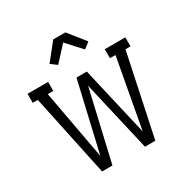

<svg xmlns="http://www.w3.org/2000/svg" viewBox="-211 -1163 1322 1350"><g transform="rotate(-30 450.0 -488.0)"><path d="M234 0 94 -662H53V-735H220V-662H175L278 -101L408 -662H492L622 -101L725 -662H680V-735H847V-662H806L666 0H582L450 -571L318 0ZM341 -803 292 -840 401 -976H499L505 -969L608 -840L559 -803L450 -922Z"/></g></svg>

Font: Iosevka Etoile
Style: Regular
Weight: 400
Designer: Belleve Invis
Foundry: Belleve Invis
Version: Version 33.2.4